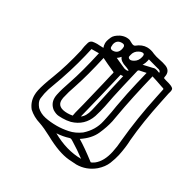

<svg xmlns="http://www.w3.org/2000/svg" viewBox="-178 -974 1111 1130"><g transform="rotate(30 377.0 -409.0)"><path d="M531.2 -710.4 590.3 -724.1Q600.6 -727.5 606.4 -727.5Q615.7 -727.5 639.6 -717.8V-719.7Q639.6 -733.9 616.2 -737.3L547.4 -756.3L545.9 -747.1Q542.5 -730 533.2 -713.4Q531.7 -712.9 531.2 -710.4ZM554.2 -60.5Q558.6 -60.5 576.7 -72.8Q619.1 -106 634.8 -179.2Q643.6 -219.7 646 -260.3Q661.1 -421.4 696.3 -585L708.5 -643.6Q709 -644.5 709 -645.5Q709 -650.4 702.6 -651.9L697.3 -653.3Q644.5 -671.9 618.2 -679.7L616.2 -680.7Q596.7 -601.1 579.6 -521.5Q562.5 -441.9 548.8 -362.3Q546.9 -348.1 543.9 -334.5Q533.7 -288.1 511 -237.3Q488.3 -186.5 429.2 -147.5Q478.5 -118.2 552.2 -61.5Q552.7 -60.5 554.2 -60.5ZM494.6 -49.8Q448.7 -84.5 396.5 -116.2Q385.7 -123 381.3 -123Q378.4 -123 374.5 -122.1Q336.9 -109.9 293.5 -107.4Q395 -49.8 494.6 -49.8ZM272.9 -146.5Q309.1 -146.5 349.9 -154.8Q390.6 -163.1 427.7 -190.4Q483.4 -239.7 498 -307.6L503.9 -335Q513.2 -377.9 519.5 -421.4Q530.8 -484.4 537.6 -516.1Q555.2 -598.6 575.7 -680.7Q545.9 -673.8 539.1 -672.9Q524.4 -671.9 522.5 -663.1Q488.8 -521.5 476.1 -460.9Q472.2 -442.9 469 -424.8Q465.8 -406.7 461.9 -388.7Q453.6 -349.1 441.4 -310.1Q414.1 -231.4 333.5 -208Q307.1 -201.7 279.3 -201.7Q274.4 -201.7 255.1 -202.4Q235.8 -203.1 211.9 -217.8Q179.7 -242.7 179.7 -282.2Q179.7 -293.9 182.6 -307.1Q190.4 -345.2 212.4 -408.2Q243.2 -497.6 274.9 -640.6L224.6 -640.1L212.9 -589.4Q183.6 -467.3 135.7 -340.3Q122.6 -308.1 115.2 -274.4Q113.8 -266.1 109.9 -241.2Q109.4 -237.8 109.4 -233.9Q109.4 -211.9 131.3 -185.5Q155.8 -162.1 192.1 -154.3Q228.5 -146.5 272.9 -146.5ZM290.5 -242.2Q307.1 -242.2 324.7 -245.6L329.1 -268.6Q334.5 -293 346.2 -335Q396.5 -541.5 401.4 -565.9Q402.8 -572.8 404.8 -579.1Q405.8 -582.5 405.8 -584.5Q405.8 -586.4 404.3 -587.6Q402.8 -588.9 393.6 -592.3Q352.5 -610.4 312.5 -630.4Q282.2 -494.6 252 -404.8Q232.9 -351.1 223.6 -308.1Q221.7 -298.3 221.7 -290Q221.7 -242.2 290.5 -242.2ZM336.4 -694.3Q372.6 -694.3 380.9 -731.9Q381.3 -735.8 382.3 -744.6V-746.1Q382.3 -753.9 374 -759.3Q367.7 -761.2 361.3 -761.2Q326.7 -761.2 319.3 -726.6Q318.4 -720.2 318.4 -709.5Q318.4 -695.3 336.4 -694.3ZM368.7 -265.1Q395 -282.2 406.2 -329.6L420.9 -394.5Q442.4 -495.1 465.8 -595.2Q460.4 -594.7 454.6 -594.7H448.7Q410.2 -429.7 368.7 -265.1ZM468.8 -635.3Q476.1 -636.2 476.6 -638.7Q476.6 -641.6 463.4 -646.5V-647L451.7 -651.4Q410.2 -663.6 400.9 -689Q391.6 -677.7 379.4 -669.4L404.8 -657.7Q423.8 -649.9 441.9 -641.1Q452.1 -635.3 463.9 -635.3ZM455.1 -698.7Q463.9 -698.7 475.6 -705.6Q500 -718.8 506.8 -750.5Q507.8 -754.9 507.8 -761.2Q507.8 -772.5 493.7 -772.5Q484.9 -772.5 472.2 -765.9Q459.5 -759.3 451.4 -748.8Q443.4 -738.3 440.4 -723.1Q439.9 -721.7 438.5 -713.9V-711.9Q438.5 -705.1 447.3 -700.2Q451.2 -698.7 455.1 -698.7ZM486.3 -6.8Q477.5 -6.8 434.1 -10.3Q363.8 -16.6 264.6 -71.3Q214.4 -98.1 178.7 -110.4Q131.8 -124.5 98.1 -155.3Q69.3 -190.9 69.3 -237.3Q69.3 -253.9 73.2 -272Q82.5 -314.5 110.4 -385.7Q147.5 -481.4 175.8 -603Q176.8 -608.9 177.7 -617.4Q178.7 -626 180.7 -634.3Q183.1 -645 187.7 -660.2Q192.4 -675.3 208 -680.2Q222.7 -683.1 238.3 -683.1Q246.6 -683.1 255.9 -682.1Q269.5 -681.2 281.7 -681.2Q276.4 -694.8 276.4 -709Q276.4 -717.3 278.3 -725.6Q279.8 -733.9 288.8 -754.6Q297.9 -775.4 330.6 -792.5Q351.1 -801.8 369.6 -801.8Q391.1 -801.8 401.4 -793.9Q418.9 -783.2 428.7 -783.2Q433.6 -783.2 437.5 -786.1Q470.2 -812.5 503.9 -812.5Q530.8 -812.5 557.1 -799.3Q577.6 -791 602.3 -786.6Q627 -782.2 649.4 -773.9Q681.6 -761.2 681.6 -730.5Q681.6 -723.1 679.7 -714.8Q679.2 -711.9 679.2 -709.5Q679.2 -706.5 680.7 -705.1Q682.1 -703.6 697.3 -699.2Q743.2 -688.5 751.5 -676.3Q753.9 -671.9 753.9 -666Q753.9 -662.1 752.9 -657.2Q751 -648.4 748 -639.2L735.4 -578.6Q701.2 -417 690.4 -290.5Q689 -241.7 676.3 -180.7Q669.9 -151.9 656 -116.9Q642.1 -82 607.4 -51.3Q553.7 -6.8 486.3 -6.8Z"/></g></svg>

Font: Third Street
Style: Regular
Weight: 400
Designer: GGBotNet
Foundry: GGBotNet
Version: 0.90